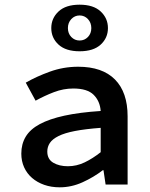

<svg xmlns="http://www.w3.org/2000/svg" viewBox="-20 -788 640 820"><path d="M235 12Q199 12 169 1.5Q139 -9 117 -28Q95 -47 83 -73.5Q71 -100 71 -132Q71 -173 90 -204.5Q109 -236 150 -258Q191 -280 255 -294Q319 -308 410 -314Q407 -356 380 -383Q353 -410 293 -410Q251 -410 210.5 -394.5Q170 -379 132 -358L90 -435Q135 -461 193 -482Q251 -503 314 -503Q417 -503 471 -448.5Q525 -394 525 -291V0H431L422 -61H419Q380 -31 332.5 -9.5Q285 12 235 12ZM270 -78Q307 -78 341.5 -94.5Q376 -111 410 -138V-242Q344 -237 300 -228.5Q256 -220 230 -207Q204 -194 193 -177.5Q182 -161 182 -141Q182 -108 207.5 -93Q233 -78 270 -78ZM320 -569Q261 -569 230 -597.5Q199 -626 199 -668Q199 -710 230 -739Q261 -768 320 -768Q379 -768 410 -739Q441 -710 441 -668Q441 -626 410 -597.5Q379 -569 320 -569ZM320 -615Q341 -615 355.5 -630Q370 -645 370 -668Q370 -691 355.5 -706.5Q341 -722 320 -722Q299 -722 284.5 -706.5Q270 -691 270 -668Q270 -645 284.5 -630Q299 -615 320 -615Z"/></svg>

Font: Source Code Pro Semibold
Style: Regular
Weight: 600
Monospace: yes
Designer: Paul D. Hunt, Teo Tuominen
Foundry: Adobe Systems Incorporated
Version: Version 2.030;PS 1.000;hotconv 16.6.51;makeotf.lib2.5.65220